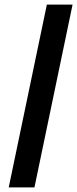

<svg xmlns="http://www.w3.org/2000/svg" viewBox="-20 -749 336 836"><path d="M18 67 184 -729H296L130 67Z"/></svg>

Font: Mona Sans ExtraLight SemiBold
Style: Italic
Weight: 600
Italic angle: -11.6951°
Version: Version 2.000